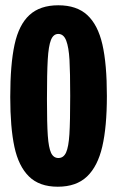

<svg xmlns="http://www.w3.org/2000/svg" viewBox="-20 -693 444 727"><path d="M18.8 -326Q18.8 -449.3 35.2 -524.4Q51.5 -599.5 91.6 -636.2Q131.7 -673 200.8 -673Q270.5 -673 310.6 -635.9Q350.7 -598.8 367.7 -524.8Q384.7 -450.7 384.7 -329.7Q384.7 -212.7 367.3 -138Q350 -63.3 309.5 -24.7Q269 14 198.7 14Q129 14 89.7 -24.8Q50.3 -63.5 34.6 -136.8Q18.8 -210.2 18.8 -326ZM245.8 -330.2Q245.8 -419 243.1 -466.6Q240.3 -514.2 230.7 -539.3Q221 -564.5 200.7 -564.5Q182 -564.5 172.9 -541.6Q163.8 -518.7 160.8 -467.5Q157.8 -416.3 157.8 -317Q157.8 -224.7 161 -179.3Q164.2 -134 173.3 -114.3Q182.5 -94.7 201.2 -94.7Q220.8 -94.7 230.3 -115.8Q239.8 -137 242.8 -184.9Q245.8 -232.8 245.8 -330.2Z"/></svg>

Font: Bricolage Grotesque 96pt Condensed ExBd
Style: Regular
Weight: 800
Width: 3
Designer: Mathieu Triay
Foundry: Atelier Triay
Version: Version 1.001;Glyphs 3.2 (3207)